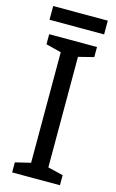

<svg xmlns="http://www.w3.org/2000/svg" viewBox="-130 -907 581 958"><g transform="rotate(15 161.0 -427.5)"><path d="M302 -855H20V-784H302ZM284 0V-52L205 -71V-642L284 -662V-714H37V-662L116 -642V-71L37 -52V0Z"/></g></svg>

Font: Noto Sans Thai
Style: Regular
Weight: 400
Designer: Monotype Design Team
Foundry: Monotype Imaging Inc.
Version: Version 1.901